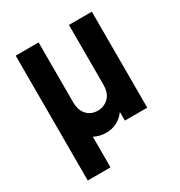

<svg xmlns="http://www.w3.org/2000/svg" viewBox="-161 -632 843 900"><g transform="rotate(-30 260.0 -182.0)"><path d="M53.7 -519.5H177.7V-196.3Q177.7 -152.3 200.2 -127.9Q222.7 -103.5 258.8 -103.5Q293.9 -103.5 318.4 -127.9Q341.8 -151.4 341.8 -196.3V-519.5H465.8V0H344.7V-46.9Q305.7 5.9 241.2 5.9Q205.1 5.9 176.8 -9.8V156.2H53.7Z"/></g></svg>

Font: DINish
Style: Bold
Weight: 700
Designer: Bert Driehuis
Foundry: Playbeing
Version: Version 3.008; git-95204e4c-release